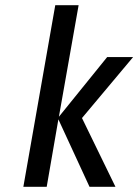

<svg xmlns="http://www.w3.org/2000/svg" viewBox="-20 -720 533 740"><path d="M70 0 193 -700H283L207 -270L393 -500H493L296 -265L425 0H325L205 -260L160 0Z"/></svg>

Font: Cuprum
Style: Italic
Weight: 400
Italic angle: -10°
Designer: Jovanny Lemonad
Foundry: Jovanny Lemonad
Version: Version 3.000